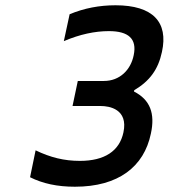

<svg xmlns="http://www.w3.org/2000/svg" viewBox="-20 -699 640 728"><path d="M363 -297C393 -297 467 -286 448 -197C433 -126 376 -89 283 -89C223 -89 171 -102 115 -129L94 -27C142 -3 197 9 264 9C429 9 526 -67 552 -192C569 -269 549 -321 488 -352L489 -357C548 -392 580 -436 594 -502C619 -615 560 -679 418 -679C357 -679 299 -668 244 -645L222 -543C283 -569 340 -581 393 -581C467 -581 500 -552 487 -490C476 -434 434 -392 374 -392H275L255 -297Z"/></svg>

Font: LT Wave Mono Medium
Style: Italic
Weight: 500
Designer: Daniel Lyons
Version: Version 2.5 (Glyphs App)